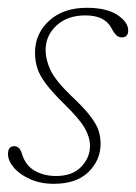

<svg xmlns="http://www.w3.org/2000/svg" viewBox="-20 -452 340 480"><path d="M120.5 -12Q161 -12 183 -35Q205 -58 205 -87Q205 -108.5 192.2 -131.2Q179.5 -154 140.5 -192Q110.5 -221.5 94.8 -242.5Q79 -263.5 73.2 -281.8Q67.5 -300 67.5 -321.5Q68 -368.5 103.2 -400.5Q138.5 -432.5 197 -432.5Q247 -432.5 273.8 -414.5Q300.5 -396.5 300.5 -376Q300.5 -358.5 284.5 -358.5Q277.5 -358.5 271.8 -363.2Q266 -368 259 -381Q242.5 -413.5 193.5 -413.5Q148.5 -413.5 121.2 -388.2Q94 -363 94 -326.5Q94 -303.5 106 -277.2Q118 -251 158 -212.5Q189.5 -183 205.2 -162.5Q221 -142 226.2 -126Q231.5 -110 231.5 -93Q231.5 -51.5 201.2 -22Q171 7.5 114.5 7.5Q81.5 7.5 55.5 -4Q29.5 -15.5 14.8 -32.8Q0 -50 0 -67Q0 -86.5 16 -86.5Q21.5 -86.5 26.5 -82.5Q31.5 -78.5 35 -67Q44 -38 67 -25Q90 -12 120.5 -12Z"/></svg>

Font: Fraunces144ptSuperSoftThinItalic
Style: Italic
Weight: 100
Italic angle: -16°
Version: Version 1.000;[0bf87f6ff]